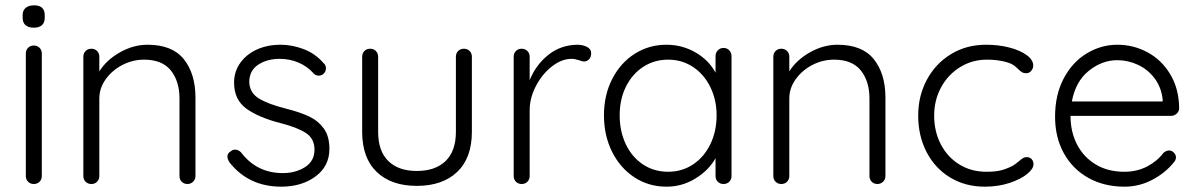

<svg xmlns="http://www.w3.org/2000/svg" viewBox="-20 -691 4493 721"><path d="M107 0Q94 0 85.5 -8.5Q77 -17 77 -30V-490Q77 -503 85.5 -511.5Q94 -520 107 -520Q120 -520 128.5 -511.5Q137 -503 137 -490V-30Q137 -17 128.5 -8.5Q120 0 107 0ZM65 -624V-634Q65 -652 76.5 -661.5Q88 -671 108 -671Q148 -671 148 -634V-624Q148 -606 137.5 -596.5Q127 -587 107 -587Q87 -587 76 -596.5Q65 -606 65 -624Z M714 -324V-30Q714 -17 705 -8.5Q696 0 684 0Q671 0 662.5 -8.5Q654 -17 654 -30V-321Q654 -386 621.5 -426.5Q589 -467 521 -467Q478 -467 439.5 -447Q401 -427 377 -393.5Q353 -360 353 -321V-30Q353 -17 344.5 -8.5Q336 0 323 0Q310 0 301.5 -8.5Q293 -17 293 -30V-478Q293 -491 301.5 -499.5Q310 -508 323 -508Q336 -508 344.5 -499.5Q353 -491 353 -478V-423Q380 -466 430.5 -494.5Q481 -523 534 -523Q627 -523 670.5 -468.5Q714 -414 714 -324Z M834 -103Q834 -116 847 -123Q853 -129 863 -129Q875 -129 885 -119Q944 -41 1042 -41Q1090 -41 1125.5 -63.5Q1161 -86 1161 -129Q1161 -171 1128 -192Q1095 -213 1036 -228Q953 -249 906 -282.5Q859 -316 859 -381Q859 -422 882 -454.5Q905 -487 944.5 -505Q984 -523 1034 -523Q1077 -523 1120.5 -506.5Q1164 -490 1195 -454Q1204 -447 1204 -434Q1204 -422 1194 -413Q1187 -407 1176 -407Q1166 -407 1158 -415Q1134 -442 1101 -456Q1068 -470 1030 -470Q983 -470 949.5 -448Q916 -426 916 -382Q918 -342 952.5 -321Q987 -300 1054 -283Q1106 -270 1140 -254Q1174 -238 1195.5 -209Q1217 -180 1217 -132Q1217 -67 1165 -28.5Q1113 10 1036 10Q914 10 842 -81Q834 -94 834 -103Z M1752 -478V-196Q1752 -98 1697 -45.5Q1642 7 1545 7Q1449 7 1394.5 -45.5Q1340 -98 1340 -196V-478Q1340 -491 1348.5 -499.5Q1357 -508 1370 -508Q1383 -508 1391.5 -499.5Q1400 -491 1400 -478V-196Q1400 -124 1438 -86.5Q1476 -49 1545 -49Q1615 -49 1653.5 -86.5Q1692 -124 1692 -196V-478Q1692 -491 1700.5 -499.5Q1709 -508 1722 -508Q1735 -508 1743.5 -499.5Q1752 -491 1752 -478Z M2200 -491Q2200 -477 2192 -468.5Q2184 -460 2173 -460Q2168 -460 2153.5 -465Q2139 -470 2126 -470Q2089 -470 2052.5 -441.5Q2016 -413 1992.5 -368Q1969 -323 1969 -277V-30Q1969 -17 1960.5 -8.5Q1952 0 1939 0Q1926 0 1917.5 -8.5Q1909 -17 1909 -30V-478Q1909 -491 1917.5 -499.5Q1926 -508 1939 -508Q1952 -508 1960.5 -499.5Q1969 -491 1969 -478V-390Q1992 -447 2038.5 -484.5Q2085 -522 2148 -523Q2168 -523 2184 -515Q2200 -507 2200 -491Z M2727 -480V-30Q2727 -17 2718.5 -8.5Q2710 0 2697 0Q2684 0 2675.5 -8.5Q2667 -17 2667 -30V-97Q2642 -52 2592 -21Q2542 10 2483 10Q2416 10 2362.5 -25Q2309 -60 2278.5 -121Q2248 -182 2248 -258Q2248 -334 2279 -394.5Q2310 -455 2363.5 -489Q2417 -523 2482 -523Q2542 -523 2592 -494Q2642 -465 2667 -418V-480Q2667 -493 2675.5 -502Q2684 -511 2697 -511Q2710 -511 2718.5 -502Q2727 -493 2727 -480ZM2671 -258Q2671 -316 2647.5 -364Q2624 -412 2582.5 -439.5Q2541 -467 2489 -467Q2437 -467 2395.5 -440Q2354 -413 2330.5 -365.5Q2307 -318 2307 -258Q2307 -198 2330 -149.5Q2353 -101 2394.5 -73.5Q2436 -46 2489 -46Q2541 -46 2582.5 -73.5Q2624 -101 2647.5 -149.5Q2671 -198 2671 -258Z M3305 -324V-30Q3305 -17 3296 -8.5Q3287 0 3275 0Q3262 0 3253.5 -8.5Q3245 -17 3245 -30V-321Q3245 -386 3212.5 -426.5Q3180 -467 3112 -467Q3069 -467 3030.5 -447Q2992 -427 2968 -393.5Q2944 -360 2944 -321V-30Q2944 -17 2935.5 -8.5Q2927 0 2914 0Q2901 0 2892.5 -8.5Q2884 -17 2884 -30V-478Q2884 -491 2892.5 -499.5Q2901 -508 2914 -508Q2927 -508 2935.5 -499.5Q2944 -491 2944 -478V-423Q2971 -466 3021.5 -494.5Q3072 -523 3125 -523Q3218 -523 3261.5 -468.5Q3305 -414 3305 -324Z M3860 -445Q3860 -434 3852.5 -425Q3845 -416 3834 -416Q3824 -416 3817.5 -420Q3811 -424 3803 -432Q3790 -445 3778 -451Q3763 -458 3738.5 -462.5Q3714 -467 3686 -467Q3631 -467 3585.5 -439Q3540 -411 3514 -363Q3488 -315 3488 -257Q3488 -197 3513 -149Q3538 -101 3582.5 -73.5Q3627 -46 3684 -46Q3720 -46 3741.5 -52Q3763 -58 3784 -69Q3791 -73 3808 -87Q3816 -94 3822 -97.5Q3828 -101 3835 -101Q3847 -101 3854 -93.5Q3861 -86 3861 -74Q3861 -57 3837 -37.5Q3813 -18 3771 -4Q3729 10 3678 10Q3605 10 3548 -24.5Q3491 -59 3459.5 -120Q3428 -181 3428 -257Q3428 -330 3460 -390.5Q3492 -451 3550 -487Q3608 -523 3683 -523Q3730 -523 3770.5 -512.5Q3811 -502 3835.5 -484Q3860 -466 3860 -445Z M4378 -256H4000Q4000 -196 4024.5 -148.5Q4049 -101 4094.5 -73.5Q4140 -46 4202 -46Q4250 -46 4288 -66Q4326 -86 4349 -117Q4360 -126 4370 -126Q4380 -126 4388 -118Q4396 -110 4396 -100Q4396 -89 4386 -79Q4354 -40 4305.5 -15Q4257 10 4203 10Q4126 10 4067 -23Q4008 -56 3975 -115.5Q3942 -175 3942 -253Q3942 -335 3974.5 -396.5Q4007 -458 4061 -490.5Q4115 -523 4176 -523Q4236 -523 4288.5 -495Q4341 -467 4374 -413Q4407 -359 4408 -285Q4408 -273 4399 -264.5Q4390 -256 4378 -256ZM4005 -310H4346V-318Q4341 -363 4316 -396.5Q4291 -430 4253.5 -447.5Q4216 -465 4176 -465Q4118 -465 4068.5 -425Q4019 -385 4005 -310Z"/></svg>

Font: Quicksand
Style: Regular
Weight: 400
Designer: Andrew Paglinawan
Foundry: Andrew Paglinawan
Version: Version 3.000